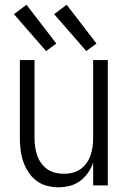

<svg xmlns="http://www.w3.org/2000/svg" viewBox="-20 -784 540 812"><path d="M227 8Q251 8 275 2Q299 -4 318.5 -18.5Q338 -33 352 -53Q366 -73 374 -96V0H436V-530H374V-200Q374 -182 371.5 -163.5Q369 -145 363 -127.5Q357 -110 346 -94.5Q335 -79 320 -68.5Q305 -58 287 -53.5Q269 -49 250 -49Q232 -49 213.5 -53.5Q195 -58 180 -68.5Q165 -79 154 -94.5Q143 -110 137 -127.5Q131 -145 128.5 -163.5Q126 -182 126 -200V-530H64V-200Q64 -175 67 -150Q70 -125 78 -101.5Q86 -78 99.5 -57Q113 -36 133 -20.5Q153 -5 177.5 1.5Q202 8 227 8ZM345 -568 388 -600 262 -764 209 -724ZM175 -568 218 -600 92 -764 39 -724Z"/></svg>

Font: Iosevka SS09 Light
Style: Regular
Weight: 300
Monospace: yes
Designer: Belleve Invis
Foundry: Belleve Invis
Version: Version 5.2.1; ttfautohint (v1.8.3)